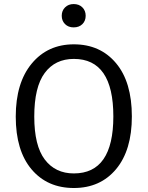

<svg xmlns="http://www.w3.org/2000/svg" viewBox="-20 -920 732 952"><path d="M345.2 -899.9Q372.1 -899.9 388.4 -883.5Q404.8 -867.2 404.8 -841.8Q404.8 -816.4 388.4 -800.3Q372.1 -784.2 345.2 -784.2Q318.8 -784.2 302.5 -800.5Q286.1 -816.9 286.1 -841.8Q286.1 -867.2 302.7 -883.5Q319.3 -899.9 345.2 -899.9ZM346.2 -700.2Q477.1 -700.2 555.4 -606.7Q633.8 -513.2 633.8 -342.8Q633.8 -175.3 555.7 -81.5Q477.5 12.2 346.2 12.2Q214.8 12.2 136.5 -80.3Q58.1 -172.9 58.1 -341.8Q58.1 -509.3 137.2 -604.7Q216.3 -700.2 346.2 -700.2ZM346.2 -627.9Q253.4 -627.9 201.7 -558.1Q149.9 -488.3 149.9 -341.8Q149.9 -197.8 202.1 -128.9Q254.4 -60.1 346.2 -60.1Q542 -60.1 542 -342.8Q542 -627.9 346.2 -627.9Z"/></svg>

Font: Fira Sans Book
Style: Regular
Weight: 350
Designer: Carrois Corporate & Edenspiekermann AG
Foundry: Carrois Corporate GbR & Edenspiekermann AG
Version: Version 4.203;PS 004.203;hotconv 1.0.88;makeotf.lib2.5.64775